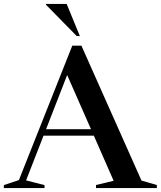

<svg xmlns="http://www.w3.org/2000/svg" viewBox="-30 -955 817 975"><path d="M688.5 -38 766.5 -15.5V0H457.5V-15.5L547 -37L446.5 -266H191L102.5 -39L196 -15V0H-10.5V-15L66 -40.5L337 -723H383.5ZM204 -299H432L311 -574ZM375.5 -772H359.5L203.5 -931V-935H308.5Z"/></svg>

Font: Newsreader 72pt Medium
Style: Regular
Weight: 500
Designer: Hugues Gentile
Foundry: Production Type
Version: Version 1.003; ttfautohint (v1.8.3)